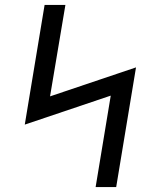

<svg xmlns="http://www.w3.org/2000/svg" viewBox="-20 -755 640 775"><path d="M366 0 427 -369 80 -252 160 -735H244L182 -366L529 -483L449 0Z"/></svg>

Font: Iosevka Curly Slab Extended
Style: Italic
Weight: 400
Width: 7
Italic angle: -9°
Monospace: yes
Designer: Belleve Invis
Foundry: Belleve Invis
Version: Version 11.1.0; ttfautohint (v1.8.3)